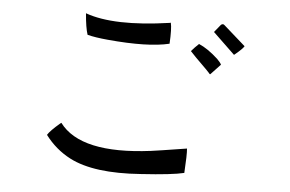

<svg xmlns="http://www.w3.org/2000/svg" viewBox="-44 -649 1007 666"><g transform="rotate(5 460.0 -315.5)"><path d="M788 -518Q783 -509 759 -489Q756 -487 754 -485L678 -558L700 -585Q707 -590 712 -585ZM712 -447 678 -411H676Q670 -419 624 -464Q613 -475 604 -485Q615 -498 630 -512Q661 -499 697 -466Q709 -454 712 -447ZM528 -504Q453 -486 313 -499Q269 -503 242 -510Q234 -534 230 -584Q329 -548 522 -576Q524 -577 526 -577Q531 -557 528 -504ZM620 -147Q622 -126 618 -62Q578 -52 468 -45Q305 -33 220 -77Q168 -104 132 -152Q141 -167 174 -195Q176 -197 178 -198Q253 -97 496 -128Q513 -130 620 -147Z"/></g></svg>

Font: cwTeXYen
Style: Medium
Weight: 500
Version: Version 1.17